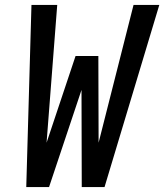

<svg xmlns="http://www.w3.org/2000/svg" viewBox="-20 -755 663 775"><path d="M86 0 107 -735H211L168 -179L285 -529H377L378 -179L519 -735H623L402 0H310L309 -392L178 0Z"/></svg>

Font: Iosevka Semibold Extended
Style: Italic
Weight: 600
Width: 7
Italic angle: -9°
Monospace: yes
Designer: Belleve Invis
Foundry: Belleve Invis
Version: Version 32.5.0; ttfautohint (v1.8.4)